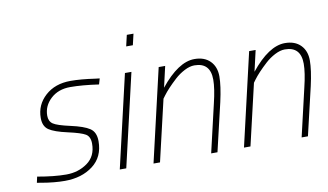

<svg xmlns="http://www.w3.org/2000/svg" viewBox="-72 -854 1740 1020"><g transform="rotate(-10 797.5 -344.5)"><path d="M470 -464Q381 -477 316.5 -477Q252 -477 211 -439Q170 -401 170 -348Q170 -318 191 -303.5Q212 -289 282.5 -273.5Q353 -258 384 -237.5Q415 -217 415 -168Q415 -83 354.5 -37Q294 9 203 9Q146 9 77 -3L54 -7L61 -39Q151 -23 216 -23Q281 -23 330 -58Q379 -93 379 -161Q379 -199 355.5 -213Q332 -227 262 -242.5Q192 -258 163 -277.5Q134 -297 134 -342Q134 -413 187 -461Q240 -509 324 -509Q379 -509 454 -498L479 -495Z M500 0 616 -500H651L535 0ZM647 -638 661 -698H697L683 -638Z M807 -387Q905 -509 992 -509Q1046 -509 1076.5 -478Q1107 -447 1107 -395.5Q1107 -344 1088 -260L1027 0H993L1053 -258Q1072 -336 1072 -384Q1072 -476 986 -476Q961 -476 932 -461Q903 -446 879 -424Q830 -379 805 -345L794 -330L717 0H682L798 -500H833Z M1295 -387Q1393 -509 1480 -509Q1534 -509 1564.5 -478Q1595 -447 1595 -395.5Q1595 -344 1576 -260L1515 0H1481L1541 -258Q1560 -336 1560 -384Q1560 -476 1474 -476Q1449 -476 1420 -461Q1391 -446 1367 -424Q1318 -379 1293 -345L1282 -330L1205 0H1170L1286 -500H1321Z"/></g></svg>

Font: TitilliumWebThinItalic
Style: Thin Italic
Weight: 200
Italic angle: -13°
Version: Version 1.001;PS 57.000;hotconv 1.0.70;makeotf.lib2.5.55311